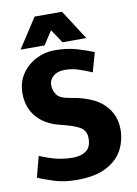

<svg xmlns="http://www.w3.org/2000/svg" viewBox="-95 -929 716 1001"><g transform="rotate(-10 262.5 -428.5)"><path d="M499 -211Q499 -152 472.5 -102Q446 -52 387 -21Q328 10 231 10Q166 10 115 -5.5Q64 -21 26 -38L55 -148Q100 -129 141 -118.5Q182 -108 231 -108Q273 -108 300 -127.5Q327 -147 327 -194Q327 -233 297.5 -251.5Q268 -270 198 -287Q116 -306 72 -357Q28 -408 28 -483Q28 -542 57.5 -585.5Q87 -629 133.5 -652.5Q180 -676 231 -676Q297 -676 348 -661Q399 -646 437 -630L408 -528Q363 -547 332.5 -556.5Q302 -566 265 -566Q227 -566 205 -546.5Q183 -527 183 -500Q183 -473 198.5 -449.5Q214 -426 265 -418Q388 -399 443.5 -344.5Q499 -290 499 -211ZM58 -710 160 -867H305L406 -710H280L232 -782L185 -710Z"/></g></svg>

Font: Epunda Sans ExtraBold
Style: Regular
Weight: 800
Designer: Simon Atzbach
Foundry: typofactur
Version: Version 2.204; ttfautohint (v1.8.4.7-5d5b)